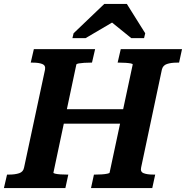

<svg xmlns="http://www.w3.org/2000/svg" viewBox="-48 -961 950 981"><path d="M218 -403H638L622 -329H202ZM-28 0 -12 -69H-1Q29 -69 50 -76Q71 -83 75 -105L182 -605Q186 -627 168 -634Q150 -641 120 -641H109L125 -710H438L422 -641H414Q398 -641 382 -640Q366 -639 354.5 -637Q343 -635 342 -631L225 -79Q224 -76 234.5 -73.5Q245 -71 261 -70Q277 -69 293 -69H301L286 0ZM417 0 432 -69H441Q456 -69 472 -70Q488 -71 500 -73.5Q512 -76 512 -79L630 -631Q631 -635 620 -637Q609 -639 593 -640Q577 -641 562 -641H553L569 -710H882L867 -641H856Q826 -641 805 -634Q784 -627 779 -605L673 -105Q668 -83 686 -76Q704 -69 735 -69H745L730 0ZM600 -941H485L328 -791L322 -766H389L566 -870L492 -872L623 -766H688L694 -791Z"/></svg>

Font: Roboto Serif 20pt SemiBold
Style: Italic
Weight: 600
Italic angle: -10°
Version: Version 1.007